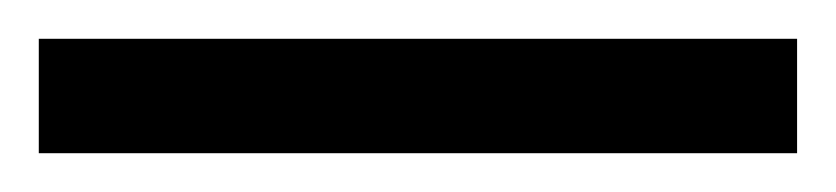

<svg xmlns="http://www.w3.org/2000/svg" viewBox="-25 -839 431 99"><path d="M-5 -760V-819H386V-760Z"/></svg>

Font: Noto Serif Thai ExtraCondensed Black
Style: Regular
Weight: 900
Width: 2
Designer: Monotype Design Team
Foundry: Monotype Imaging Inc.
Version: Version 2.002; ttfautohint (v1.8.4.7-5d5b)